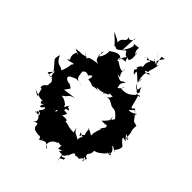

<svg xmlns="http://www.w3.org/2000/svg" viewBox="-374 -1350 1653 1653"><g transform="rotate(45 452.5 -523.5)"><path d="M252 -413C237 -436 160 -450 239 -432C149 -439 160 -475 176 -484C243 -515 211 -512 310 -497C235 -504 225 -515 222 -587C207 -546 221 -636 280 -599C288 -618 321 -642 310 -596C291 -563 320 -589 367 -561C447 -588 468 -539 403 -583C466 -571 524 -614 524 -610C491 -634 544 -596 505 -634C514 -638 466 -578 488 -583C487 -599 486 -627 558 -621C517 -549 595 -636 526 -584C571 -588 569 -576 592 -567C633 -535 645 -583 710 -497C718 -516 681 -444 636 -407C718 -405 714 -407 679 -503C690 -357 736 -426 661 -338C696 -382 722 -354 681 -364C700 -361 659 -315 663 -252C592 -298 591 -271 609 -286C620 -175 625 -252 620 -215C585 -196 609 -148 580 -210C658 -171 605 -212 606 -156C594 -150 653 -122 553 -174C525 -194 515 -259 538 -165C459 -165 460 -185 420 -181C430 -198 423 -209 347 -197C362 -190 369 -202 386 -240C330 -248 310 -239 303 -176C284 -232 290 -169 281 -186C377 -255 332 -217 321 -205C365 -240 335 -203 352 -306C295 -221 335 -224 331 -265C396 -258 378 -288 334 -284C353 -246 305 -273 319 -281C251 -337 228 -301 252 -325C296 -352 264 -360 337 -383L219 -367ZM47 -413C15 -319 60 -391 79 -365C56 -330 97 -409 68 -379C117 -309 89 -353 94 -298C86 -278 55 -281 64 -235C85 -237 68 -256 95 -172C101 -156 58 -194 32 -201C42 -200 128 -160 157 -171C142 -162 160 -113 195 -174C154 -111 180 -101 210 -146C240 -116 164 -90 213 -80C198 -78 264 -67 185 -56C150 -84 229 -39 184 -72C222 -94 246 -93 193 -93C197 -69 287 -18 216 17C301 -26 241 22 290 56C258 45 341 72 351 62C399 93 396 30 388 101C399 24 340 12 370 89C440 52 419 57 480 99C424 90 438 12 509 -6C517 48 506 -46 499 -20C563 19 544 -57 542 26C591 26 614 -28 563 38C634 42 581 29 626 128C623 100 580 81 643 61C652 13 609 81 609 42C669 14 604 -40 642 14C675 -64 689 -94 661 -125C606 -127 692 -81 635 3C670 -29 659 -62 697 -30C655 -37 720 -42 730 -37C745 -60 766 -85 768 -39C741 -89 765 -104 775 -46C748 -79 809 -74 758 -96C742 -140 777 -111 775 -179C808 -180 872 -235 880 -261C892 -267 934 -238 859 -250C932 -246 859 -348 836 -300C850 -316 891 -323 885 -366C830 -373 811 -331 914 -298C865 -299 927 -324 922 -376C854 -432 856 -449 910 -424C830 -513 886 -463 916 -452C870 -424 958 -507 892 -445C892 -561 874 -494 880 -588C819 -607 855 -583 804 -645C786 -594 800 -622 799 -633C828 -703 804 -630 736 -637C805 -704 765 -658 784 -667C762 -708 821 -611 767 -686C726 -635 741 -691 703 -790C751 -799 712 -758 664 -807C687 -859 655 -886 698 -802C641 -810 614 -825 630 -908C606 -869 636 -802 696 -816C682 -849 708 -792 687 -800C695 -753 681 -735 708 -786C680 -781 663 -713 562 -722C566 -784 587 -729 532 -704C538 -716 505 -743 555 -785C498 -776 537 -741 450 -789C533 -779 450 -765 465 -867C481 -787 368 -884 379 -871C371 -865 358 -866 366 -907C341 -921 324 -923 261 -879C268 -828 228 -764 220 -790C240 -834 205 -790 231 -844C231 -814 205 -737 273 -733C153 -719 165 -700 175 -691C107 -731 78 -750 151 -702C73 -683 139 -703 40 -687C121 -647 143 -710 95 -684C110 -699 96 -644 126 -675C53 -698 114 -632 75 -677C30 -595 102 -591 53 -574C74 -560 152 -610 109 -562C109 -563 114 -533 85 -468C52 -501 24 -466 -17 -553C-34 -477 -28 -512 45 -414C75 -437 33 -413 68 -362L13 -374ZM581 -1103C605 -1118 585 -1041 607 -1089C529 -1070 555 -1022 534 -1073C489 -1026 520 -1090 573 -1061C536 -1011 581 -980 546 -981C498 -906 561 -969 531 -925C506 -908 589 -863 555 -883C542 -937 546 -928 622 -859C613 -922 595 -984 650 -985C645 -959 555 -968 625 -987C618 -1011 632 -994 649 -1108C637 -1040 619 -1107 613 -1161C672 -1175 636 -1167 607 -1103C625 -1095 594 -1122 564 -1175L629 -1078ZM345 -1103C344 -1099 318 -1048 292 -1085C318 -1023 250 -1053 258 -975C233 -1008 239 -987 173 -1030C220 -972 192 -1019 261 -940C273 -927 277 -994 237 -985C290 -916 285 -922 350 -976C372 -1004 366 -942 408 -948C389 -955 410 -915 411 -961C341 -865 383 -879 377 -905C451 -927 419 -883 408 -959C430 -913 463 -962 435 -1046C467 -985 408 -1026 422 -1074C387 -1093 453 -1074 356 -1072C347 -1071 418 -1089 333 -963L340 -1116Z"/></g></svg>

Font: Hussar Lance
Style: Regular
Weight: 700
Foundry: Cannot Into Space Fonts, PlusOne Fonts
Version: Version 2.27